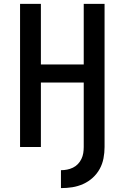

<svg xmlns="http://www.w3.org/2000/svg" viewBox="-20 -755 640 986"><path d="M293 211V119Q309 119 324.5 116Q340 113 354.5 106Q369 99 380 87.5Q391 76 398 61.5Q405 47 407.5 31.5Q410 16 410 0V-331H190V0H83V-735H190V-424H410V-735H517V0Q517 29 511.5 58Q506 87 492 112.5Q478 138 456 158Q434 178 407 190Q380 202 351.5 206.5Q323 211 293 211Z"/></svg>

Font: Iosevka Curly SmBdEx
Style: Regular
Weight: 600
Width: 7
Monospace: yes
Designer: Belleve Invis
Foundry: Belleve Invis
Version: Version 11.1.0; ttfautohint (v1.8.3)